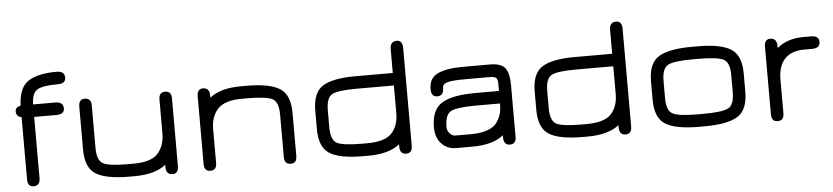

<svg xmlns="http://www.w3.org/2000/svg" viewBox="-41 -848 4668 1076"><g transform="rotate(-5 2293.5 -310.5)"><path d="M295.9 -550.8C325.8 -550.8 340.8 -561.8 340.8 -584C340.8 -608.7 325.8 -621.1 295.9 -621.1C224.9 -621.1 171.5 -609.4 135.7 -585.9C99.9 -562.5 80.7 -516.9 78.1 -449.2C57.9 -446 47.9 -435.9 47.9 -418.9C47.9 -400.1 57.9 -388.7 78.1 -384.8V-35.2C78.1 -7.2 89.2 6.8 111.3 6.8C136.1 6.8 148.4 -7.2 148.4 -35.2V-379.9H273.4C303.4 -379.9 318.4 -391 318.4 -413.1C318.4 -437.8 303.4 -450.2 273.4 -450.2H148.4C149.7 -493.8 160.8 -521.5 181.6 -533.2C202.5 -544.9 240.6 -550.8 295.9 -550.8Z M679.7 -70.3H651.4C579.1 -70.3 531.7 -76.3 509.3 -88.4C486.8 -100.4 475.6 -129.9 475.6 -176.8V-416C475.6 -443.4 463.5 -457 439.5 -457C416.7 -457 405.3 -443.4 405.3 -416V-173.8C405.3 -105.5 424.5 -59.4 462.9 -35.6C501.3 -11.9 564.1 0 651.4 0H679.7C757.2 0 816.1 -16.3 856.4 -48.8V-38.1C856.4 -8.1 868.8 6.8 893.6 6.8C915.7 6.8 926.8 -7.2 926.8 -35.2V-416C926.8 -443.4 915 -457 891.6 -457C868.2 -457 856.4 -443.4 856.4 -416V-226.6C856.4 -180.3 843.8 -142.7 818.4 -113.8C793 -84.8 746.7 -70.3 679.7 -70.3Z M1318.4 -379.9H1346.7C1418.9 -379.9 1466.3 -373.9 1488.8 -361.8C1511.2 -349.8 1522.5 -320.3 1522.5 -273.4V-34.2C1522.5 -6.8 1534.5 6.8 1558.6 6.8C1581.4 6.8 1592.8 -6.8 1592.8 -34.2V-276.4C1592.8 -344.7 1573.6 -390.8 1535.2 -414.6C1496.7 -438.3 1433.9 -450.2 1346.7 -450.2H1318.4C1240.9 -450.2 1182 -433.9 1141.6 -401.4V-412.1C1141.6 -442.1 1129.2 -457 1104.5 -457C1082.4 -457 1071.3 -443 1071.3 -415V-34.2C1071.3 -6.8 1083 6.8 1106.4 6.8C1129.9 6.8 1141.6 -6.8 1141.6 -34.2V-223.6C1141.6 -271.2 1154.6 -309.1 1180.7 -337.4C1206.7 -365.7 1252.6 -379.9 1318.4 -379.9Z M1791 -176.8V-273.4C1791 -320.3 1801.9 -349.8 1823.7 -361.8C1845.5 -373.9 1890.6 -379.9 1959 -379.9H2171.9V-223.6C2171.9 -176.8 2159 -139.5 2133.3 -111.8C2107.6 -84.1 2061.5 -70.3 1995.1 -70.3H1966.8C1894.5 -70.3 1847.2 -76.3 1824.7 -88.4C1802.2 -100.4 1791 -129.9 1791 -176.8ZM1720.7 -276.4V-173.8C1720.7 -105.5 1739.9 -59.4 1778.3 -35.6C1816.7 -11.9 1879.6 0 1966.8 0H1995.1C2072.6 0 2131.5 -16.3 2171.9 -48.8V-37.1C2171.9 -7.8 2183.6 6.8 2207 6.8C2230.5 6.8 2242.2 -6.8 2242.2 -34.2V-584C2242.2 -613.3 2231.1 -627.9 2209 -627.9C2184.2 -627.9 2171.9 -613.3 2171.9 -584V-450.2H1959C1875.7 -450.2 1815.1 -438.3 1777.3 -414.6C1739.6 -390.8 1720.7 -344.7 1720.7 -276.4Z M2622.1 -297.9C2536.1 -297.9 2473.5 -285.8 2434.1 -261.7C2394.7 -237.6 2375 -192.4 2375 -126C2375 -87.6 2385.7 -57 2407.2 -34.2C2428.7 -11.4 2456.1 0 2489.3 0H2580.1C2658.2 0 2716.8 -16.3 2755.9 -48.8V-37.1C2755.9 -7.8 2767.6 6.8 2791 6.8C2814.5 6.8 2826.2 -6.8 2826.2 -34.2V-323.2C2826.2 -368.8 2818.7 -401.4 2803.7 -420.9C2788.7 -440.4 2760.4 -450.2 2718.8 -450.2H2567.4C2504.9 -450.2 2457.2 -442.4 2424.3 -426.8C2391.4 -411.1 2375 -382.8 2375 -341.8C2375 -312.5 2386.4 -297.9 2409.2 -297.9C2433.3 -297.9 2445.3 -312.5 2445.3 -341.8C2445.3 -356.1 2454.1 -366 2471.7 -371.6C2489.3 -377.1 2523.4 -379.9 2574.2 -379.9H2711.9C2729.5 -379.9 2741.2 -377.1 2747.1 -371.6C2752.9 -366 2755.9 -355.1 2755.9 -338.9V-297.9ZM2755.9 -227.5C2755.9 -207.4 2754.1 -189.8 2750.5 -174.8C2746.9 -159.8 2739.7 -143.6 2729 -126C2718.3 -108.4 2700.2 -94.7 2674.8 -85C2649.4 -75.2 2617.8 -70.3 2580.1 -70.3H2489.3C2479.5 -70.3 2469.7 -75.4 2460 -85.4C2450.2 -95.5 2445.3 -107.4 2445.3 -121.1C2445.3 -168 2456.5 -197.4 2479 -209.5C2501.5 -221.5 2549.2 -227.5 2622.1 -227.5Z M3025.4 -176.8V-273.4C3025.4 -320.3 3036.3 -349.8 3058.1 -361.8C3079.9 -373.9 3125 -379.9 3193.4 -379.9H3406.2V-223.6C3406.2 -176.8 3393.4 -139.5 3367.7 -111.8C3342 -84.1 3295.9 -70.3 3229.5 -70.3H3201.2C3128.9 -70.3 3081.5 -76.3 3059.1 -88.4C3036.6 -100.4 3025.4 -129.9 3025.4 -176.8ZM2955.1 -276.4V-173.8C2955.1 -105.5 2974.3 -59.4 3012.7 -35.6C3051.1 -11.9 3113.9 0 3201.2 0H3229.5C3307 0 3365.9 -16.3 3406.2 -48.8V-37.1C3406.2 -7.8 3418 6.8 3441.4 6.8C3464.8 6.8 3476.6 -6.8 3476.6 -34.2V-584C3476.6 -613.3 3465.5 -627.9 3443.4 -627.9C3418.6 -627.9 3406.2 -613.3 3406.2 -584V-450.2H3193.4C3110 -450.2 3049.5 -438.3 3011.7 -414.6C2974 -390.8 2955.1 -344.7 2955.1 -276.4Z M3884.8 0C3972 0 4034.8 -11.9 4073.2 -35.6C4111.7 -59.4 4130.9 -105.5 4130.9 -173.8V-276.4C4130.9 -344.7 4111.7 -390.8 4073.2 -414.6C4034.8 -438.3 3972 -450.2 3884.8 -450.2H3856.4C3768.6 -450.2 3705.4 -438.3 3667 -414.6C3628.6 -390.8 3609.4 -344.7 3609.4 -276.4V-173.8C3609.4 -105.5 3628.6 -59.4 3667 -35.6C3705.4 -11.9 3768.6 0 3856.4 0ZM3856.4 -70.3C3783.5 -70.3 3735.8 -76.3 3713.4 -88.4C3690.9 -100.4 3679.7 -129.9 3679.7 -176.8V-273.4C3679.7 -320.3 3690.9 -349.8 3713.4 -361.8C3735.8 -373.9 3783.5 -379.9 3856.4 -379.9H3884.8C3957 -379.9 4004.4 -373.9 4026.9 -361.8C4049.3 -349.8 4060.5 -320.3 4060.5 -273.4V-176.8C4060.5 -129.9 4049.3 -100.4 4026.9 -88.4C4004.4 -76.3 3957 -70.3 3884.8 -70.3Z M4480.5 -379.9H4525.4C4554.7 -379.9 4569.3 -391.6 4569.3 -415C4569.3 -438.5 4554.7 -450.2 4525.4 -450.2H4480.5C4421.2 -450.2 4372.1 -433.9 4333 -401.4V-412.1C4333 -442.1 4320.6 -457 4295.9 -457C4273.8 -457 4262.7 -443 4262.7 -415V-34.2C4262.7 -6.8 4274.4 6.8 4297.9 6.8C4321.3 6.8 4333 -6.8 4333 -34.2V-223.6C4333 -274.4 4345.5 -313.2 4370.6 -339.8C4395.7 -366.5 4432.3 -379.9 4480.5 -379.9Z"/></g></svg>

Font: Jura
Style: DemiBold
Weight: 600
Version: Version 2.5.1